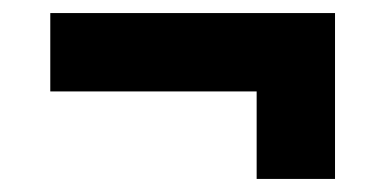

<svg xmlns="http://www.w3.org/2000/svg" viewBox="-20 -378 600 294"><path d="M373 -104V-238H57V-358H493V-104Z"/></svg>

Font: Titillium Web SemiBold
Style: Regular
Weight: 600
Designer: Mohamed Gaber, Accademia di Belle Arti di Urbino
Foundry: Kief Type Foundry, Accademia di Belle Arti di Urbino
Version: Version 3.000; ttfautohint (v1.8.4)